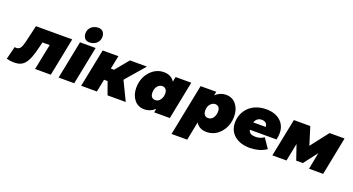

<svg xmlns="http://www.w3.org/2000/svg" viewBox="-103 -1607 4769 2592"><g transform="rotate(20 2281.5 -311.0)"><path d="M1 -183Q9 -182 13.5 -181.5Q18 -181 25 -181Q44 -181 58 -188Q72 -195 82.5 -210Q93 -225 102 -249.5Q111 -274 119 -309L175 -547H696L587 0H361L436 -371H332L315 -300Q293 -208 270 -147Q247 -86 217.5 -50Q188 -14 150.5 0.5Q113 15 62 15Q34 15 9 11.5Q-16 8 -45 0Z M928.5 -588Q842 -588 835 -681Q835 -726.5 856 -756Q877.5 -787 909.2 -801.5Q941 -816 973.5 -816Q1059.5 -816 1067.5 -723Q1067.5 -678.5 1047.2 -648.5Q1027 -618.5 995.2 -603.2Q963.5 -588 928.5 -588ZM923.5 0H699L808 -546H1032.5Z M1133 -547H1359L1320 -355H1366L1525 -547H1769L1532 -272L1664 0H1402L1337 -182H1286L1249 0H1023Z M1933 8Q1838 8 1784.5 -60.5Q1731 -129 1731 -229Q1731 -366 1813.5 -460.5Q1896 -555 2013 -555Q2117 -555 2167 -475L2181 -547H2406L2297 0H2072L2083 -54Q2015 8 1933 8ZM2025 -160Q2072 -160 2099 -199.5Q2126 -239 2126 -288Q2126 -324 2108 -347.5Q2090 -371 2056 -371Q2018 -371 1988 -337Q1958 -303 1958 -244Q1958 -164 2025 -160Z M2617 194H2392L2540 -547H2765L2754 -493Q2822 -555 2904 -555Q2998 -555 3052 -486.5Q3106 -418 3106 -318Q3106 -180 3024.5 -86Q2943 8 2824 8Q2720 8 2670 -72ZM2781 -176Q2828 -176 2853.5 -215.5Q2879 -255 2879 -303Q2879 -383 2812 -387Q2774 -387 2742.5 -353.5Q2711 -320 2711 -259Q2711 -223 2729 -199.5Q2747 -176 2781 -176Z M3445 10Q3378 10 3322.5 -7.5Q3267 -25 3227 -58Q3187 -91 3165.5 -138Q3144 -185 3144 -243Q3144 -311 3168.5 -368.5Q3193 -426 3237 -468Q3281 -510 3344 -533.5Q3407 -557 3483 -557Q3549 -557 3600.5 -539Q3652 -521 3687.5 -489Q3723 -457 3742 -413Q3761 -369 3761 -316Q3761 -290 3757.5 -266.5Q3754 -243 3749 -221H3366Q3374 -186 3400 -171.5Q3426 -157 3471 -157Q3502 -157 3533 -166Q3564 -175 3590 -195L3684 -58Q3627 -20 3567.5 -5Q3508 10 3445 10ZM3554 -330Q3554 -365 3531.5 -384Q3509 -403 3473 -403Q3434 -403 3410 -382.5Q3386 -362 3375 -330Z M3880 -547H4116L4195 -292L4393 -547H4608L4500 0H4297L4343 -240L4192 -43H4097L4024 -256L3973 0H3770Z"/></g></svg>

Font: Argentum Sans Black
Style: Italic
Weight: 900
Italic angle: -11°
Designer: Julieta Ulanovsky (font), Cristiano Sobral (main changes and remaster)
Foundry: Julieta Ulanovsky (font), Cristiano Sobral (main changes and remaster)
Version: Version 2.007;June 15, 2022;FontCreator 14.0.0.2814 64-bit; 